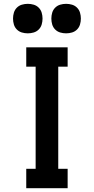

<svg xmlns="http://www.w3.org/2000/svg" viewBox="-20 -982 490 1002"><path d="M117 0V-101H166V-634H117V-735H333V-634H284V-101H333V0ZM325 -808Q309 -808 294 -812.5Q279 -817 268 -828Q257 -839 252.5 -854Q248 -869 248 -885Q248 -901 252.5 -916Q257 -931 268 -942Q279 -953 294 -957.5Q309 -962 325 -962Q341 -962 356 -957.5Q371 -953 382 -942Q393 -931 397.5 -916Q402 -901 402 -885Q402 -869 397.5 -854Q393 -839 382 -828Q371 -817 356 -812.5Q341 -808 325 -808ZM125 -808Q109 -808 94 -812.5Q79 -817 68 -828Q57 -839 52.5 -854Q48 -869 48 -885Q48 -901 52.5 -916Q57 -931 68 -942Q79 -953 94 -957.5Q109 -962 125 -962Q141 -962 156 -957.5Q171 -953 182 -942Q193 -931 197.5 -916Q202 -901 202 -885Q202 -869 197.5 -854Q193 -839 182 -828Q171 -817 156 -812.5Q141 -808 125 -808Z"/></svg>

Font: Zed Sans Extended
Style: Bold
Weight: 700
Width: 7
Designer: Belleve Invis
Foundry: Belleve Invis
Version: Version 1.0.0; ttfautohint (v1.8.4)